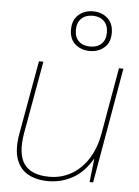

<svg xmlns="http://www.w3.org/2000/svg" viewBox="-55 -809 623 863"><g transform="rotate(5 257.0 -377.0)"><path d="M195 12Q142 12 104.5 -8.5Q67 -29 51 -73.5Q35 -118 48 -191L107 -521H127L69 -196Q52 -99 84.5 -53.5Q117 -8 199 -8Q252 -8 296.5 -33Q341 -58 372.5 -106.5Q404 -155 416 -225L468 -521H488L397 0H381L393 -108Q357 -45 305.5 -16.5Q254 12 195 12ZM330 -587Q291 -587 264.5 -610Q238 -633 238 -676Q238 -719 264.5 -742.5Q291 -766 330 -766Q369 -766 395.5 -742.5Q422 -719 422 -676Q422 -633 395.5 -610Q369 -587 330 -587ZM330 -607Q362 -607 381 -625Q400 -643 400 -676Q400 -709 381 -727.5Q362 -746 330 -746Q298 -746 279 -727.5Q260 -709 260 -676Q260 -643 279 -625Q298 -607 330 -607Z"/></g></svg>

Font: DM Sans 10pt Thin
Style: Italic
Weight: 250
Italic angle: -10°
Version: Version 4.004;gftools[0.9.30]